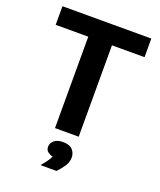

<svg xmlns="http://www.w3.org/2000/svg" viewBox="-157 -748 889 1066"><g transform="rotate(20 287.5 -214.5)"><path d="M357.5 0H217.5V-540H25V-650H550V-540H357.5ZM306.7 220.8H215V216.7Q226.7 204.2 240 185.8Q253.3 167.5 259.2 153.3Q245.8 150.8 231.2 140.8Q216.7 130.8 216.7 110Q216.7 88.3 235 72.9Q253.3 57.5 286.7 57.5Q325.8 57.5 343.3 76.7Q360.8 95.8 360.8 122.5Q360.8 150 344.2 174.6Q327.5 199.2 306.7 220.8Z"/></g></svg>

Font: Familjen Grotesk Variable
Style: Regular
Weight: 400
Designer: Anders Wikstroem, Jonas Baeckman, Matilda Gysing, Kristian Moeller
Foundry: Familjen STHLM AB
Version: Version 2.000